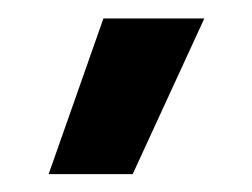

<svg xmlns="http://www.w3.org/2000/svg" viewBox="-20 -747 278 212"><path d="M94.2 -726.6H205.6L126.5 -554.7H33.7Z"/></svg>

Font: Estedad-FD ExtraBold
Style: Regular
Weight: 800
Designer: Amin Abedi
Version: Version 7.3